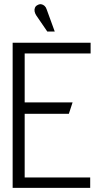

<svg xmlns="http://www.w3.org/2000/svg" viewBox="-20 -906 485 926"><path d="M205 -861Q202 -871 195 -877.5Q188 -884 179 -885.5Q170 -887 160 -881Q152 -877 148.5 -868.5Q145 -860 147 -850.5Q149 -841 154 -833L208 -754H244ZM41 0H415V-50H99V-357H312L330 -412H99V-648H417V-700H41Z"/></svg>

Font: AdventPro_ExpandedRegular
Style: ExpandedRegular
Weight: 400
Width: 7
Designer: VivaRado, Andreas Kalpakidis
Foundry: VivaRado, Andreas Kalpakidis
Version: Version 3.000